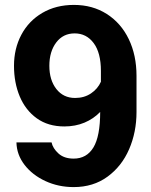

<svg xmlns="http://www.w3.org/2000/svg" viewBox="-20 -755 613 782"><path d="M242 -240Q176 -240 130 -273Q84 -306 60.5 -362Q37 -418 37 -487Q37 -557 67 -613.5Q97 -670 152.5 -702.5Q208 -735 281 -735Q357 -735 415 -698Q473 -661 504.5 -595.5Q536 -530 536 -446V-299Q536 -217 506 -147.5Q476 -78 418 -35.5Q360 7 280 7Q218 7 165 -17.5Q112 -42 80 -83.5Q48 -125 47 -175H190Q195 -151 218 -130Q241 -109 280 -109Q333 -109 360.5 -154.5Q388 -200 388 -299Q361 -271 324 -255.5Q287 -240 242 -240ZM284 -619Q237 -619 209 -582Q181 -545 181 -487Q181 -429 209.5 -392.5Q238 -356 286 -356Q323 -356 350.5 -374.5Q378 -393 391 -422V-466Q391 -540 361.5 -579.5Q332 -619 284 -619Z"/></svg>

Font: Freesentation 8 ExtraBold
Style: Regular
Weight: 800
Designer: glyphs from Roboto by Christian Robertson / Hangul glyphs from Noto Sans CJK(Source Han Sans) by Jang Soo-young and Kang
Foundry: PT&
Version: Version 2.001